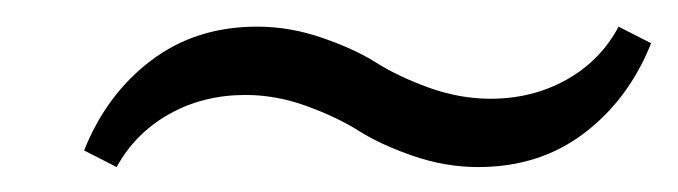

<svg xmlns="http://www.w3.org/2000/svg" viewBox="-20 -393 519 147"><path d="M346.2 -265.1Q320.8 -265.1 296.1 -273.7Q271.5 -282.2 254.9 -292.7Q238.3 -303.2 214.8 -311.8Q191.4 -320.3 168 -320.3Q135.7 -320.3 109.6 -305.7Q83.5 -291 69.3 -265.1L44.4 -277.8Q61.5 -320.8 95.7 -346.7Q129.9 -372.6 176.8 -372.6Q202.1 -372.6 226.8 -364Q251.5 -355.5 268.1 -345Q284.7 -334.5 308.3 -325.9Q332 -317.4 355.5 -317.4Q387.7 -317.4 413.8 -332Q439.9 -346.7 453.6 -372.6L478.5 -359.9Q461.4 -316.9 427.2 -291Q393.1 -265.1 346.2 -265.1Z"/></svg>

Font: Elstob SemiBold
Style: Italic
Weight: 600
Italic angle: -20°
Designer: Peter S. Baker
Version: Version 1.015